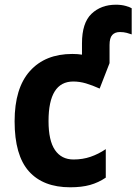

<svg xmlns="http://www.w3.org/2000/svg" viewBox="-20 -785 579 815"><path d="M278 10Q163 10 102.5 -58Q42 -126 42 -270Q42 -411 107 -483.5Q172 -556 287 -556Q310 -556 328 -553V-601Q328 -688 368.5 -726.5Q409 -765 472 -765Q495 -765 513 -760Q531 -755 539 -750V-639Q531 -642 518 -645.5Q505 -649 489 -649Q468 -649 456.5 -636.5Q445 -624 445 -594V-517L403 -409Q372 -423 345 -431Q318 -439 291 -439Q186 -439 186 -271Q186 -188 213.5 -148Q241 -108 292 -108Q331 -108 364.5 -119.5Q398 -131 429 -152V-31Q398 -10 362.5 0Q327 10 278 10Z"/></svg>

Font: Noto Sans SemiCondensed
Style: Bold
Weight: 700
Width: 4
Designer: Monotype Design Team
Foundry: Monotype Imaging Inc.
Version: Version 2.013; ttfautohint (v1.8.4.7-5d5b)